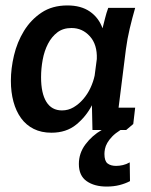

<svg xmlns="http://www.w3.org/2000/svg" viewBox="-20 -478 555 706"><path d="M458 188Q441 197 419.5 202.5Q398 208 372 208Q327 208 298.5 188Q270 168 270 125Q270 85 294.5 52.5Q319 20 354 0H320L318 -91Q297 -50 260.5 -20Q224 10 169 10Q132 10 104 -4Q76 -18 57.5 -43.5Q39 -69 29.5 -104Q20 -139 20 -181Q20 -226 31.5 -274.5Q43 -323 68 -364Q93 -405 132.5 -431.5Q172 -458 228 -458Q278 -458 310.5 -435.5Q343 -413 357 -374Q362 -393 366.5 -411.5Q371 -430 378 -449H477Q466 -411 457 -373Q448 -335 443 -297L416 -82H477L470 -22L444 0H423Q404 12 392.5 24Q381 36 374.5 47.5Q368 59 366 69.5Q364 80 364 88Q364 114 375.5 123Q387 132 407 132Q419 132 432 129Q445 126 457 119ZM243 -375Q212 -375 191 -359Q170 -343 156.5 -317Q143 -291 137 -258.5Q131 -226 131 -194Q131 -135 150.5 -103.5Q170 -72 208 -72Q231 -72 250.5 -83.5Q270 -95 286 -113.5Q302 -132 312.5 -154.5Q323 -177 328 -200L336 -261Q338 -314 310.5 -344.5Q283 -375 243 -375Z"/></svg>

Font: Zilla Slab SemiBold
Style: Regular
Weight: 600
Designer: Typotheque.com
Foundry: Typotheque type foundry
Version: Version 1.0; 2017